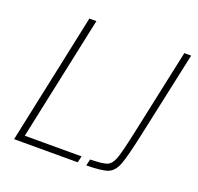

<svg xmlns="http://www.w3.org/2000/svg" viewBox="-121 -819 978 950"><g transform="rotate(20 368.0 -344.0)"><path d="M47 0 193 -688H230L91 -34H390L382 0ZM594 -226 693 -688H729L632 -238Q605 -112 588 -68.5Q571 -25 540 -13Q509 -1 427 0L435 -34Q499 -35 522.5 -44Q546 -53 559 -88Q572 -123 594 -226Z"/></g></svg>

Font: Saira Semi Condensed Thin
Style: Italic
Weight: 100
Width: 4
Italic angle: -12°
Designer: Hector Gatti with collaboration of the Omnibus-Type team
Foundry: Omnibus-Type
Version: Version 1.001; ttfautohint (v1.8)